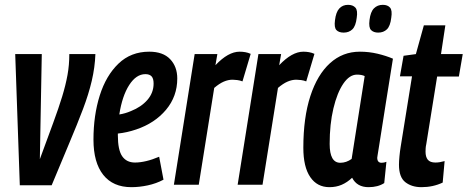

<svg xmlns="http://www.w3.org/2000/svg" viewBox="-20 -765 1936 795"><path d="M194 2H62L43 -541H153L145 -106Q177 -193 200 -255.5Q223 -318 237.5 -365.5Q252 -413 259.5 -454.5Q267 -496 267 -541H375Q373 -486 360 -430.5Q347 -375 323.5 -313Q300 -251 267.5 -174Q235 -97 194 2Z M657 -21Q627 -5 592 2.5Q557 10 524 10Q448 10 407.5 -41Q367 -92 367 -187Q367 -287 393 -369.5Q419 -452 470.5 -501.5Q522 -551 598 -551Q655 -551 684.5 -520Q714 -489 714 -440Q714 -366 667.5 -310.5Q621 -255 544 -229Q506 -216 468 -212V-205Q468 -144 486 -118Q504 -92 539 -92Q560 -92 585.5 -98Q611 -104 639 -116ZM582 -458Q544 -458 515 -413Q486 -368 474 -291Q499 -295 522 -305Q565 -322 590.5 -351.5Q616 -381 616 -419Q616 -440 607.5 -449Q599 -458 582 -458Z M880 -541 872 -495Q925 -551 972 -551Q984 -551 995.5 -549Q1007 -547 1018 -542L984 -428Q974 -432 962.5 -433.5Q951 -435 943 -435Q925 -435 906.5 -427Q888 -419 867 -401L803 0H700L786 -541Z M1144 -541 1136 -495Q1189 -551 1236 -551Q1248 -551 1259.5 -549Q1271 -547 1282 -542L1248 -428Q1238 -432 1226.5 -433.5Q1215 -435 1207 -435Q1189 -435 1170.5 -427Q1152 -419 1131 -401L1067 0H964L1050 -541Z M1506 10Q1458 10 1438 -29Q1418 -10 1395 0Q1372 10 1344 10Q1293 10 1264.5 -32Q1236 -74 1236 -153Q1236 -278 1265 -367Q1294 -456 1346.5 -503.5Q1399 -551 1470 -551Q1508 -551 1543.5 -542.5Q1579 -534 1607 -522Q1589 -411 1577.5 -337.5Q1566 -264 1559 -220Q1552 -176 1548.5 -153.5Q1545 -131 1543.5 -122.5Q1542 -114 1542 -112Q1542 -91 1560 -91Q1570 -91 1580 -95L1571 -7Q1545 10 1506 10ZM1436 -107 1490 -450Q1478 -456 1458 -456Q1427 -456 1401.5 -418.5Q1376 -381 1360.5 -316Q1345 -251 1345 -169Q1345 -91 1389 -91Q1414 -91 1436 -107ZM1546 -630Q1527 -630 1516.5 -640.5Q1506 -651 1510 -682Q1514 -716 1528.5 -730.5Q1543 -745 1565 -745Q1585 -745 1595 -733.5Q1605 -722 1600 -691Q1596 -657 1582 -643.5Q1568 -630 1546 -630ZM1403 -630Q1383 -630 1373 -640.5Q1363 -651 1367 -681Q1371 -715 1385 -730Q1399 -745 1421 -745Q1441 -745 1451.5 -733.5Q1462 -722 1457 -691Q1453 -657 1439 -643.5Q1425 -630 1403 -630Z M1821 -98 1813 -9Q1773 10 1725 10Q1685 10 1658.5 -10.5Q1632 -31 1632 -83Q1632 -97 1634 -118Q1636 -139 1639 -157L1686 -449H1636L1651 -534L1702 -541L1735 -660H1824L1806 -541H1896L1880 -448H1790L1745 -168Q1743 -159 1742.5 -151.5Q1742 -144 1742 -137Q1742 -115 1751.5 -103.5Q1761 -92 1783 -92Q1792 -92 1801 -93.5Q1810 -95 1821 -98Z"/></svg>

Font: Georama Condensed SemiBold
Style: Italic
Weight: 600
Width: 3
Italic angle: -9°
Designer: Jean-Baptiste Levee
Foundry: Production Type
Version: Version 1.000